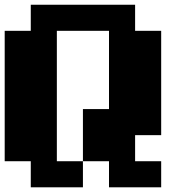

<svg xmlns="http://www.w3.org/2000/svg" viewBox="-20 -798 818 818"><path d="M333.3 -111.1V-333.3H444.4V-666.7H222.2V-111.1ZM111.1 -111.1H0V-666.7H111.1V-777.8H555.6V-666.7H666.7V-222.2H555.6V-111.1H666.7V0H444.4V-111.1H333.3V0H111.1Z"/></svg>

Font: Pixeloid Sans
Style: Bold
Weight: 700
Monospace: yes
Designer: GGBot
Version: 0.3